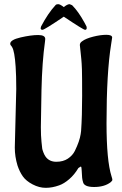

<svg xmlns="http://www.w3.org/2000/svg" viewBox="-20 -882 586 921"><path d="M396 -748Q396 -739 388 -739Q380 -739 286 -802Q193 -739 184 -739Q175 -739 175 -747L177 -755Q210 -818 246 -857Q250 -862 259 -862Q268 -862 286 -848Q303 -862 314 -862L326 -857Q356 -827 385 -774L395 -755Q396 -752 396 -748ZM51 -174 58 -455Q58 -520 55 -562Q50 -637 38 -656L34 -662Q29 -666 29 -672Q29 -691 79 -702.5Q129 -714 163 -714Q197 -714 197 -695L196 -684Q182 -585 179 -449.5Q176 -314 176 -272Q176 -230 179 -202Q182 -174 182.5 -169.5Q183 -165 187.5 -152.5Q192 -140 199 -130Q217 -106 250 -106Q283 -106 305.5 -121Q328 -136 339 -158Q362 -205 367 -239L369 -254Q374 -325 374 -422Q374 -519 373 -549Q372 -579 370 -598.5Q368 -618 366.5 -633Q365 -648 364 -656.5Q363 -665 363 -666Q363 -677 374 -684Q391 -697 426.5 -706Q462 -715 490 -715Q518 -715 518 -702Q518 -700 513 -669Q491 -533 491 -291Q491 -112 515 -36Q519 -24 519 -19.5Q519 -15 511 -8Q481 15 431.5 15Q382 15 378 -10Q373 -23 372 -62L371 -74Q371 -83 367 -83L356 -76Q337 -44 312 -22.5Q287 -1 264 7Q231 19 199.5 19Q168 19 136.5 2.5Q105 -14 89.5 -36Q74 -58 64 -88Q51 -131 51 -174Z"/></svg>

Font: Aladin
Style: Regular
Weight: 400
Designer: Angel Koziupa and Alejandro Paul
Foundry: Angel Koziupa and Alejandro Paul
Version: Version 1.000